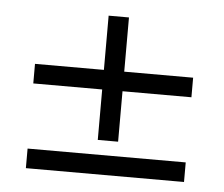

<svg xmlns="http://www.w3.org/2000/svg" viewBox="-39 -525 592 508"><g transform="rotate(5 257.0 -271.5)"><path d="M230 -152V-286H47V-338H230V-482H284V-338H467V-286H284V-152ZM47 -61V-113H467V-61Z"/></g></svg>

Font: Spectral Medium
Style: Regular
Weight: 500
Designer: Jean-Baptiste Levee
Foundry: Production Type
Version: Version 2.001